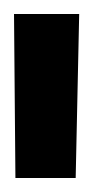

<svg xmlns="http://www.w3.org/2000/svg" viewBox="-20 -713 140 274"><path d="M2 -459 0 -693H93L88 -459Z"/></svg>

Font: TitilliumText22L Lt
Style: Medium
Weight: 500
Designer: Campivisivi
Foundry: Campivisivi
Version: 1.000